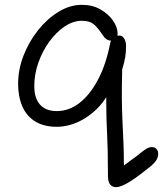

<svg xmlns="http://www.w3.org/2000/svg" viewBox="-20 -515 675 795"><path d="M460 260Q451 260 443.5 255.5Q436 251 431.5 241Q427 231 427 214Q427 153 426 112Q425 71 423.5 40Q422 9 421 -20Q420 -49 420 -86Q420 -98 420 -113Q404 -87 383 -66Q346 -29 302.5 -9.5Q259 10 215 10Q162 10 126 -12Q90 -34 72.5 -74.5Q55 -115 55 -168Q55 -227 77.5 -285Q100 -343 138 -390.5Q176 -438 223 -466.5Q270 -495 319 -495Q363 -495 396 -476Q429 -457 448 -429.5Q467 -402 467 -376Q467 -372 466 -367Q470 -368 474 -368Q487 -368 494.5 -355Q502 -342 502 -324Q502 -300 498.5 -278.5Q495 -257 486 -228Q484 -158 484.5 -108Q485 -58 487 -15.5Q489 27 491 73Q493 115 493 170Q525 147 545 132Q568 113 582 103.5Q596 94 609 94Q620 94 627.5 101.5Q635 109 635 122Q635 135 628 147Q621 159 602 175Q578 194 557 210Q536 226 518 237Q500 248 485.5 254Q471 260 460 260ZM440 -347Q439 -347 439 -347Q429 -347 420.5 -353Q412 -359 405 -370Q384 -402 367 -415.5Q350 -429 319 -429Q283 -429 248 -405.5Q213 -382 184.5 -343Q156 -304 139 -256Q122 -208 122 -159Q122 -108 146 -81.5Q170 -55 215 -55Q266 -55 309.5 -89Q353 -123 386 -185.5Q419 -248 436 -335Q437 -342 440 -347Z"/></svg>

Font: Shantell Sans Light Light
Style: Regular
Weight: 300
Version: Version 1.008;[ac192a2d6]